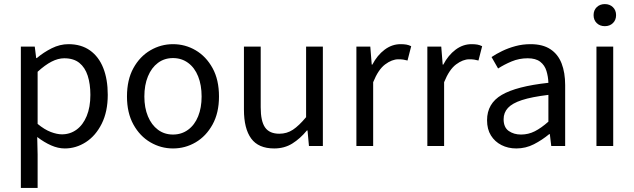

<svg xmlns="http://www.w3.org/2000/svg" viewBox="-20 -714 3101 939"><path d="M82 205V-486H150L157 -430H160Q193 -458 233 -478Q273 -498 315 -498Q377 -498 420 -467.5Q463 -437 485 -381.5Q507 -326 507 -250Q507 -168 477.5 -109Q448 -50 400 -19Q352 12 297 12Q264 12 230 -3Q196 -18 162 -44L164 41V205ZM283 -57Q323 -57 354.5 -80Q386 -103 404 -146.5Q422 -190 422 -250Q422 -303 409 -343.5Q396 -384 368 -406.5Q340 -429 294 -429Q264 -429 232 -412.5Q200 -396 164 -363V-108Q198 -80 228.5 -68.5Q259 -57 283 -57Z M826 12Q767 12 715.5 -18Q664 -48 632.5 -105Q601 -162 601 -242Q601 -324 632.5 -381Q664 -438 715.5 -468Q767 -498 826 -498Q886 -498 937 -468Q988 -438 1019.5 -381Q1051 -324 1051 -242Q1051 -162 1019.5 -105Q988 -48 937 -18Q886 12 826 12ZM826 -56Q868 -56 900 -79.5Q932 -103 949 -145Q966 -187 966 -242Q966 -298 949 -340.5Q932 -383 900 -406.5Q868 -430 826 -430Q784 -430 752.5 -406.5Q721 -383 703.5 -340.5Q686 -298 686 -242Q686 -187 703.5 -145Q721 -103 752.5 -79.5Q784 -56 826 -56Z M1321 12Q1244 12 1208.5 -36.5Q1173 -85 1173 -178V-486H1255V-189Q1255 -121 1276.5 -90.5Q1298 -60 1346 -60Q1383 -60 1412.5 -79.5Q1442 -99 1477 -141V-486H1559V0H1491L1484 -76H1481Q1448 -36 1409.5 -12Q1371 12 1321 12Z M1723 0V-486H1791L1798 -398H1801Q1825 -444 1861 -471Q1897 -498 1939 -498Q1955 -498 1967 -496Q1979 -494 1991 -488L1973 -418Q1962 -421 1952.5 -422.5Q1943 -424 1928 -424Q1897 -424 1863.5 -399Q1830 -374 1805 -312V0Z M2070 0V-486H2138L2145 -398H2148Q2172 -444 2208 -471Q2244 -498 2286 -498Q2302 -498 2314 -496Q2326 -494 2338 -488L2320 -418Q2309 -421 2299.5 -422.5Q2290 -424 2275 -424Q2244 -424 2210.5 -399Q2177 -374 2152 -312V0Z M2505 12Q2465 12 2432.5 -4.5Q2400 -21 2381 -51.5Q2362 -82 2362 -126Q2362 -208 2434 -250Q2506 -292 2662 -309Q2661 -339 2652.5 -367Q2644 -395 2622 -412Q2600 -429 2561 -429Q2519 -429 2482 -413.5Q2445 -398 2416 -379L2384 -435Q2406 -450 2436 -464.5Q2466 -479 2501 -488.5Q2536 -498 2575 -498Q2634 -498 2671.5 -473.5Q2709 -449 2726.5 -404Q2744 -359 2744 -298V0H2676L2669 -58H2666Q2631 -29 2591 -8.5Q2551 12 2505 12ZM2528 -56Q2564 -56 2595.5 -72Q2627 -88 2662 -119V-250Q2580 -240 2532.5 -224.5Q2485 -209 2464 -186Q2443 -163 2443 -131Q2443 -91 2468 -73.5Q2493 -56 2528 -56Z M2897 0V-486H2979V0ZM2938 -586Q2914 -586 2898.5 -601Q2883 -616 2883 -640Q2883 -664 2898.5 -679Q2914 -694 2938 -694Q2962 -694 2977.5 -679Q2993 -664 2993 -640Q2993 -616 2977.5 -601Q2962 -586 2938 -586Z"/></svg>

Font: Source Sans 3 ExtraLight
Style: Regular
Weight: 400
Version: Version 3.052;hotconv 1.1.0;makeotfexe 2.6.0